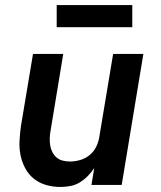

<svg xmlns="http://www.w3.org/2000/svg" viewBox="-20 -734 640 762"><path d="M219 8Q190 8 162.5 0Q135 -8 114 -25Q93 -42 80 -66.5Q67 -91 61.5 -118Q56 -145 57.5 -174.5Q59 -204 63 -233L111 -520H231L181 -217Q178 -202 177.5 -187Q177 -172 179 -158Q181 -144 187.5 -131Q194 -118 204.5 -109Q215 -100 229 -96.5Q243 -93 258 -93Q278 -93 298.5 -99Q319 -105 335.5 -118.5Q352 -132 361.5 -151Q371 -170 374 -190L429 -520H549L463 0H343L354 -67Q343 -50 328 -35Q313 -20 295.5 -9.5Q278 1 258 4.5Q238 8 219 8ZM205 -626V-714H505V-626Z"/></svg>

Font: Zed Sans Extended
Style: Bold Italic
Weight: 700
Width: 7
Italic angle: -9°
Designer: Belleve Invis
Foundry: Belleve Invis
Version: Version 1.0.0; ttfautohint (v1.8.4)